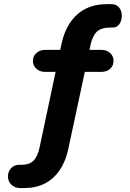

<svg xmlns="http://www.w3.org/2000/svg" viewBox="-20 -736 640 946"><path d="M78.8 190.5Q53.5 190.5 36.4 174.2Q19.2 158 19.2 133.8Q19.2 108.5 35.1 92.2Q51 76 74 76H88Q124 76 144.8 55.9Q165.5 35.8 174.8 -8.5L257.8 -399.8L284 -381.8H201.8Q176.5 -381.8 159.4 -397.2Q142.2 -412.8 142.2 -436Q142.2 -459.2 159.4 -474.8Q176.5 -490.2 201.8 -490.2H301.5L273 -472L283 -519.5Q303 -613 359.9 -664.2Q416.8 -715.5 506 -715.5H528.8Q553 -715.5 566.5 -699.4Q580 -683.2 580 -658.8Q580 -633.5 567.8 -616.9Q555.5 -600.2 536.5 -600.2H522Q479.8 -600.2 458 -580.5Q436.2 -560.8 426.2 -515.5L417 -472L398 -490.2H480Q506 -490.2 522.8 -474.8Q539.5 -459.2 539.5 -436Q539.5 -412.8 522.8 -397.2Q506 -381.8 480 -381.8H379.8L401.8 -400.2L317 -4.5Q304.2 57.5 274.6 101.4Q245 145.2 201.4 167.9Q157.8 190.5 100.2 190.5Z"/></svg>

Font: Nunito ExtraLight
Style: Regular
Weight: 200
Designer: Vernon Adams
Foundry: Vernon Adams
Version: Version 3.602;April 4, 2023;FontCreator 14.0.0.2856 64-bit